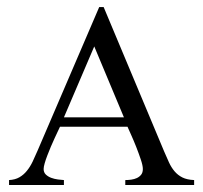

<svg xmlns="http://www.w3.org/2000/svg" viewBox="-20 -530 582 550"><path d="M338.9 0V-14.2Q347.2 -14.2 356 -15.4Q364.7 -16.6 372.1 -20Q379.4 -23.4 384.3 -29.5Q389.2 -35.6 389.2 -45.9Q389.2 -55.7 383.3 -73.2Q377.4 -90.8 370.1 -109.4Q362.8 -127.9 355.5 -144Q348.1 -160.2 345.2 -167H151.9Q149.9 -163.1 145.8 -154.1Q141.6 -145 136.2 -133.5Q130.9 -122.1 125.5 -109.4Q120.1 -96.7 115.5 -84.5Q110.8 -72.3 107.9 -62Q105 -51.8 105 -45.9Q105 -36.1 111.3 -30Q117.7 -23.9 127 -20.5Q136.2 -17.1 146 -15.9Q155.8 -14.6 163.1 -14.2V0H5.9V-14.2Q23.4 -15.1 35.6 -22.2Q47.9 -29.3 57.1 -40.8Q66.4 -52.2 73.5 -67.1Q80.6 -82 87.9 -99.1L264.2 -509.8H276.9L450.2 -96.2Q457.5 -79.1 464.1 -64.7Q470.7 -50.3 480 -39.3Q489.3 -28.3 502.4 -21.7Q515.6 -15.1 536.1 -14.2V0ZM250 -397 163.1 -193.8H335Z"/></svg>

Font: Scheherazade
Style: Regular
Weight: 400
Designer: SIL International
Foundry: SIL International
Version: Version 2.100 (build 932/914)